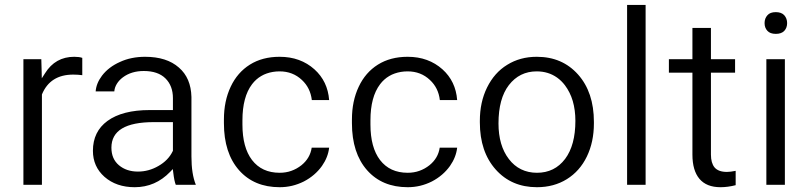

<svg xmlns="http://www.w3.org/2000/svg" viewBox="-20 -763 3312 785"><path d="M316.4 -455.6Q298.8 -458 279.3 -458Q185.5 -458 151.9 -377.9L151.4 -376.5V-375V-7.3H75.7V-521H148.9L150.4 -467.3L150.9 -442.9L164.1 -463.4Q206.1 -530.8 283.7 -530.8Q304.2 -530.8 316.4 -526.4Z M698.7 -7.3Q692.4 -22.9 688.5 -56.6L686.5 -71.8L675.8 -60.5Q615.2 2.4 530.8 2.4Q455.6 2.4 407.2 -40Q359.9 -82 359.9 -146.5Q359.9 -225.1 419.4 -268.6Q480.5 -313 591.8 -313H679.7H687V-320.3V-361.8Q687 -412.1 656.5 -442.4Q626 -472.7 567.9 -472.7Q517.1 -472.7 482.4 -446.8Q466.8 -435.1 457.8 -420.4Q448.7 -405.8 447.3 -389.2H371.1Q373.5 -422.4 397 -453.6Q424.3 -489.3 470.7 -509.8Q493.7 -520.5 519.3 -525.6Q544.9 -530.8 573.2 -530.8Q661.6 -530.8 711.4 -486.8Q736.3 -465.3 749 -435.3Q761.7 -405.3 762.7 -366.7V-123.5Q762.7 -51.3 780.8 -7.3ZM543.9 -61.5Q588.4 -61.5 627.9 -84.5Q668 -107.4 686 -144.5L687 -146.5V-147.9V-256.3V-263.7H679.7H608.9Q435.5 -263.7 435.5 -159.2Q435.5 -113.3 466.3 -87.4Q497.1 -61.5 543.9 -61.5Z M1123.5 -56.6Q1136.2 -56.6 1148.2 -58.6Q1160.2 -60.5 1171.1 -64.5Q1182.1 -68.4 1192.6 -74.2Q1203.1 -80.1 1212.4 -87.4Q1248 -116.2 1254.4 -159.2H1325.7Q1321.3 -120.1 1296.4 -84.5Q1268.1 -44.9 1222.2 -21Q1198.7 -9.3 1174.1 -3.4Q1149.4 2.4 1123.5 2.4Q1019 2.4 957.5 -66.9Q895.5 -137.2 895.5 -259.3V-274.4Q895.5 -350.1 923.3 -408.7Q950.7 -466.8 1001.7 -498.8Q1052.7 -530.8 1123 -530.8Q1166.5 -530.8 1201.9 -517.8Q1237.3 -504.9 1265.6 -479.5Q1319.8 -430.7 1325.7 -354H1254.9Q1249 -403.8 1214.4 -436Q1177.2 -471.2 1123 -471.2Q1108.9 -471.2 1095.7 -469Q1082.5 -466.8 1070.6 -462.6Q1058.6 -458.5 1047.9 -452.1Q1037.1 -445.8 1027.8 -437.5Q1018.6 -429.2 1010.7 -418.9Q990.7 -392.6 981 -355.7Q971.2 -318.8 971.2 -271V-253.9Q971.2 -160.2 1010.3 -108.9Q1050.3 -56.6 1123.5 -56.6Z M1647 -56.6Q1659.7 -56.6 1671.6 -58.6Q1683.6 -60.5 1694.6 -64.5Q1705.6 -68.4 1716.1 -74.2Q1726.6 -80.1 1735.8 -87.4Q1771.5 -116.2 1777.8 -159.2H1849.1Q1844.7 -120.1 1819.8 -84.5Q1791.5 -44.9 1745.6 -21Q1722.2 -9.3 1697.5 -3.4Q1672.9 2.4 1647 2.4Q1542.5 2.4 1481 -66.9Q1418.9 -137.2 1418.9 -259.3V-274.4Q1418.9 -350.1 1446.8 -408.7Q1474.1 -466.8 1525.1 -498.8Q1576.2 -530.8 1646.5 -530.8Q1689.9 -530.8 1725.3 -517.8Q1760.7 -504.9 1789.1 -479.5Q1843.3 -430.7 1849.1 -354H1778.3Q1772.5 -403.8 1737.8 -436Q1700.7 -471.2 1646.5 -471.2Q1632.3 -471.2 1619.1 -469Q1606 -466.8 1594 -462.6Q1582 -458.5 1571.3 -452.1Q1560.5 -445.8 1551.3 -437.5Q1542 -429.2 1534.2 -418.9Q1514.2 -392.6 1504.4 -355.7Q1494.6 -318.8 1494.6 -271V-253.9Q1494.6 -160.2 1533.7 -108.9Q1573.7 -56.6 1647 -56.6Z M1941.9 -269Q1941.9 -307.1 1949.2 -341.1Q1956.5 -375 1971.4 -405.3Q1986.3 -435.5 2006.8 -458.7Q2027.3 -481.9 2053.7 -498Q2106.4 -530.8 2174.3 -530.8Q2227.1 -530.8 2269 -512.7Q2311 -494.6 2343.3 -458.5Q2408.2 -385.7 2408.2 -264.6V-258.3Q2408.2 -182.6 2379.4 -123Q2350.6 -63.5 2297.6 -30.5Q2244.6 2.4 2175.3 2.4Q2071.3 2.4 2006.8 -69.8Q1941.9 -142.6 1941.9 -262.7ZM2018.1 -258.3Q2018.1 -168 2060.5 -112.8Q2081.5 -85 2110.6 -70.8Q2139.6 -56.6 2175.3 -56.6Q2247.6 -56.6 2290.5 -113.3Q2332.5 -169.4 2332.5 -269Q2332.5 -291 2329.8 -311.3Q2327.1 -331.5 2321.8 -349.9Q2316.4 -368.2 2308.3 -384.3Q2300.3 -400.4 2289.6 -414.6Q2275.4 -433.1 2257.6 -445.8Q2239.7 -458.5 2219 -464.8Q2198.2 -471.2 2174.3 -471.2Q2104 -471.2 2060.5 -415Q2018.1 -359.9 2018.1 -258.3Z M2619.6 -7.3H2543.9V-742.7H2619.6Z M2886.7 -648.9V-528.3V-521H2894H2985.4V-465.8H2894H2886.7V-458.5V-130.9Q2886.7 -96.7 2901.4 -78.6Q2917 -60.1 2952.1 -60.1Q2965.8 -60.1 2987.8 -64.5V-5.9Q2955.6 2.4 2925.8 2.4Q2868.7 2.4 2839.8 -31.7Q2811 -65.9 2811 -130.9V-458.5V-465.8H2803.7H2714.8V-521H2803.7H2811V-528.3V-648.9Z M3189 -7.3H3113.3V-521H3189ZM3106 -668.5Q3106 -673.3 3106.7 -677.7Q3107.4 -682.1 3108.9 -686.3Q3110.4 -690.4 3112.5 -693.8Q3114.7 -697.3 3117.7 -700.7Q3123 -707 3131.6 -710.2Q3140.1 -713.4 3151.9 -713.4Q3174.8 -713.4 3186.5 -700.7Q3198.2 -687.5 3198.2 -668.5Q3198.2 -649.4 3186.5 -636.7Q3174.8 -624.5 3151.9 -624.5Q3140.1 -624.5 3131.6 -627.7Q3123 -630.9 3117.7 -636.7Q3111.8 -643.1 3108.9 -650.9Q3106 -658.7 3106 -668.5Z"/></svg>

Font: Vazir Light FD
Style: Light-FD
Weight: 300
Designer: Saber Rastikerdar
Foundry: Saber Rastikerdar
Version: Version 30.1.0